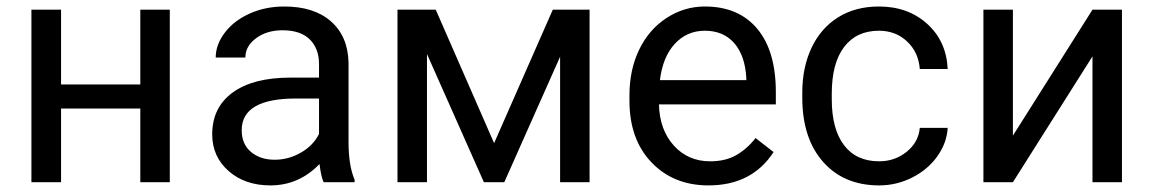

<svg xmlns="http://www.w3.org/2000/svg" viewBox="-20 -558 3533 588"><path d="M500 0H409.7V-225.6H167V0H76.2V-528.3H167V-299.3H409.7V-528.3H500Z M971.2 0Q963.4 -15.6 958.5 -55.7Q895.5 9.8 808.1 9.8Q730 9.8 679.9 -34.4Q629.9 -78.6 629.9 -146.5Q629.9 -229 692.6 -274.7Q755.4 -320.3 869.1 -320.3H957V-361.8Q957 -409.2 928.7 -437.3Q900.4 -465.3 845.2 -465.3Q796.9 -465.3 764.2 -440.9Q731.4 -416.5 731.4 -381.8H640.6Q640.6 -421.4 668.7 -458.3Q696.8 -495.1 744.9 -516.6Q793 -538.1 850.6 -538.1Q941.9 -538.1 993.7 -492.4Q1045.4 -446.8 1047.4 -366.7V-123.5Q1047.4 -50.8 1065.9 -7.8V0ZM821.3 -68.8Q863.8 -68.8 901.9 -90.8Q939.9 -112.8 957 -147.9V-256.3H886.2Q720.2 -256.3 720.2 -159.2Q720.2 -116.7 748.5 -92.8Q776.9 -68.8 821.3 -68.8Z M1493.2 -119.6 1672.9 -528.3H1785.6V0H1695.3V-384.3L1524.4 0H1461.9L1287.6 -392.6V0H1197.3V-528.3H1314.5Z M2149.9 9.8Q2042.5 9.8 1975.1 -60.8Q1907.7 -131.3 1907.7 -249.5V-266.1Q1907.7 -344.7 1937.7 -406.5Q1967.8 -468.3 2021.7 -503.2Q2075.7 -538.1 2138.7 -538.1Q2241.7 -538.1 2298.8 -470.2Q2356 -402.3 2356 -275.9V-238.3H1998Q2000 -160.2 2043.7 -112.1Q2087.4 -64 2154.8 -64Q2202.6 -64 2235.8 -83.5Q2269 -103 2293.9 -135.3L2349.1 -92.3Q2282.7 9.8 2149.9 9.8ZM2138.7 -463.9Q2084 -463.9 2046.9 -424.1Q2009.8 -384.3 2001 -312.5H2265.6V-319.3Q2261.7 -388.2 2228.5 -426Q2195.3 -463.9 2138.7 -463.9Z M2672.4 -64Q2720.7 -64 2756.8 -93.3Q2793 -122.6 2796.9 -166.5H2882.3Q2879.9 -121.1 2851.1 -80.1Q2822.3 -39.1 2774.2 -14.6Q2726.1 9.8 2672.4 9.8Q2564.5 9.8 2500.7 -62.3Q2437 -134.3 2437 -259.3V-274.4Q2437 -351.6 2465.3 -411.6Q2493.7 -471.7 2546.6 -504.9Q2599.6 -538.1 2671.9 -538.1Q2760.7 -538.1 2819.6 -484.9Q2878.4 -431.6 2882.3 -346.7H2796.9Q2793 -397.9 2758.1 -430.9Q2723.1 -463.9 2671.9 -463.9Q2603 -463.9 2565.2 -414.3Q2527.3 -364.7 2527.3 -271V-253.9Q2527.3 -162.6 2564.9 -113.3Q2602.5 -64 2672.4 -64Z M3325.7 -528.3H3416V0H3325.7V-385.3L3082 0H2991.7V-528.3H3082V-142.6Z"/></svg>

Font: APIMedia Roboto
Style: Regular
Weight: 400
Designer: Google
Version: Version 2.137; 2017